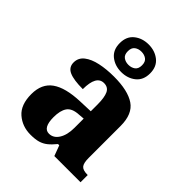

<svg xmlns="http://www.w3.org/2000/svg" viewBox="-230 -939 1073 1073"><g transform="rotate(45 307.0 -402.0)"><path d="M200 10Q135 10 89 -30Q43 -70 43 -154Q43 -236 98 -275Q153 -314 265 -318L346 -321V-375Q346 -430 333 -457.5Q320 -485 287 -485Q227 -485 227 -377Q155 -377 120 -392.5Q85 -408 85 -446Q85 -483 114.5 -506Q144 -529 193 -539.5Q242 -550 301 -550Q411 -550 466.5 -512.5Q522 -475 522 -381V-128Q522 -87 535 -72Q548 -57 582 -57H586V0H379L356 -62H346Q324 -35 304.5 -19.5Q285 -4 261 3Q237 10 200 10ZM269 -67Q304 -67 325.5 -101Q347 -135 347 -191V-264L310 -261Q260 -258 241 -230.5Q222 -203 222 -151Q222 -67 269 -67ZM311 -596Q261 -596 226 -624Q191 -652 191 -705Q191 -758 226 -786Q261 -814 311 -814Q361 -814 396 -786Q431 -758 431 -705Q431 -652 396 -624Q361 -596 311 -596ZM311 -653Q334 -653 350.5 -665Q367 -677 367 -705Q367 -733 350.5 -745Q334 -757 311 -757Q288 -757 271.5 -745Q255 -733 255 -705Q255 -677 271.5 -665Q288 -653 311 -653Z"/></g></svg>

Font: Noto Serif Lao ExtraBold
Style: Regular
Weight: 800
Designer: Monotype Design Team
Foundry: Monotype Imaging Inc.
Version: Version 2.003; ttfautohint (v1.8.4.7-5d5b)